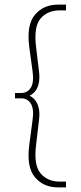

<svg xmlns="http://www.w3.org/2000/svg" viewBox="-20 -716 353 832"><path d="M232 96Q168 96 131 51.5Q94 7 107 -89L121 -195Q128 -244 113.5 -267Q99 -290 72 -290H45V-313H72Q99 -313 113.5 -336Q128 -359 121 -408L107 -511Q94 -607 131 -651.5Q168 -696 232 -696H266V-671H240Q186 -671 156 -636Q126 -601 136 -515L149 -407Q153 -377 147.5 -353Q142 -329 126.5 -314Q111 -299 84 -292V-308Q111 -304 126.5 -288.5Q142 -273 147.5 -249.5Q153 -226 149 -196L136 -85Q126 0 156 35.5Q186 71 240 71H266V96Z"/></svg>

Font: Outfit Thin Thin
Style: Regular
Weight: 250
Version: Version 1.100;gftools[0.9.27]